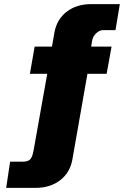

<svg xmlns="http://www.w3.org/2000/svg" viewBox="-20 -743 616 931"><path d="M10 168 29 41H90Q115.5 41 126.8 29.2Q138 17.5 144 -20L209 -385H125L148 -517H232L244 -586Q256 -650 303.8 -686.5Q351.5 -723 422 -723H561L540 -597H480Q463 -597 447 -582.2Q431 -567.5 427 -547L422 -517H521L497 -385H404L331 30Q320 93.5 271.8 130.8Q223.5 168 152 168Z"/></svg>

Font: Public Sans Thin Black
Style: Regular
Weight: 900
Version: Version 2.001